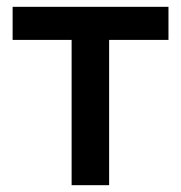

<svg xmlns="http://www.w3.org/2000/svg" viewBox="-20 -543 530 563"><path d="M190 0V-426H17V-523H474V-426H300V0Z"/></svg>

Font: Raleway-v4020 SemiBold
Style: Regular
Weight: 600
Designer: Matt McInerney, Pablo Impallari, Rodrigo Fuenzalida
Foundry: Matt McInerney, Pablo Impallari, Rodrigo Fuenzalida
Version: Version 4.020;PS 004.020;hotconv 1.0.88;makeotf.lib2.5.64775